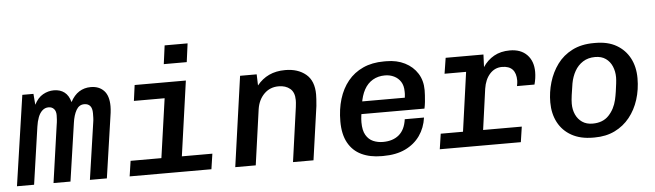

<svg xmlns="http://www.w3.org/2000/svg" viewBox="-47 -896 3693 1083"><g transform="rotate(-5 1800.0 -354.5)"><path d="M11 0 86 -511H149L154 -449Q174 -488 203.5 -504.5Q233 -521 265 -521Q301 -521 325 -502.5Q349 -484 359 -446Q379 -484 408 -502.5Q437 -521 474 -521Q521 -521 548.5 -492Q576 -463 576 -404Q576 -388 573.5 -367Q571 -346 567 -322L520 0H424L471 -322Q473 -333 473.5 -346.5Q474 -360 474 -373Q474 -401 462.5 -414.5Q451 -428 429 -428Q400 -428 384 -400Q368 -372 362 -328L314 0H218L264 -323Q267 -340 268 -355Q269 -370 269 -380Q269 -403 257.5 -415.5Q246 -428 227 -428Q207 -428 192 -414.5Q177 -401 168 -377.5Q159 -354 155 -325L108 0Z M824 0 884 -422H710L722 -511H1012L940 0ZM649 0 662 -87H1125L1112 0ZM896 -614 910 -719H1040L1026 -614Z M1247 0 1319 -511H1413L1415 -448Q1444 -484 1483.5 -502.5Q1523 -521 1575 -521Q1647 -521 1692 -483.5Q1737 -446 1737 -369Q1737 -359 1736 -342Q1735 -325 1733 -304L1690 0H1574L1617 -308Q1619 -322 1619.5 -332.5Q1620 -343 1620 -347Q1620 -391 1595 -412Q1570 -433 1530 -433Q1481 -433 1448 -400Q1415 -367 1407 -314L1363 0Z M2075 10Q2010 10 1961.5 -13Q1913 -36 1886.5 -84Q1860 -132 1860 -205Q1860 -274 1877.5 -331.5Q1895 -389 1929.5 -431.5Q1964 -474 2015.5 -497.5Q2067 -521 2134 -521H2148Q2207 -521 2252.5 -498Q2298 -475 2323.5 -434.5Q2349 -394 2349 -340Q2349 -329 2348 -311Q2347 -293 2345 -273.5Q2343 -254 2339 -236H1931L1988 -275Q1984 -252 1981 -230Q1978 -208 1978 -190Q1978 -144 1993.5 -117.5Q2009 -91 2034.5 -80Q2060 -69 2090 -69Q2146 -69 2180.5 -98Q2215 -127 2223 -186H2332Q2324 -128 2293 -84Q2262 -40 2210 -15Q2158 10 2084 10ZM1990 -291 1941 -307H2234Q2236 -321 2236 -328Q2236 -335 2236 -341Q2236 -375 2222 -397Q2208 -419 2184.5 -430.5Q2161 -442 2133 -442Q2094 -442 2064 -424.5Q2034 -407 2015.5 -373.5Q1997 -340 1990 -291Z M2532 0 2591 -422H2469L2483 -511H2697L2694 -440Q2719 -478 2757 -499.5Q2795 -521 2847 -521Q2909 -521 2944 -485Q2979 -449 2979 -388Q2979 -371 2976.5 -353Q2974 -335 2969 -317H2870Q2872 -327 2873 -334.5Q2874 -342 2874 -348Q2874 -432 2795 -432Q2754 -432 2726 -401Q2698 -370 2690 -318L2646 0ZM2405 0 2418 -87H2877L2864 0Z M3272 10Q3201 10 3151 -18Q3101 -46 3075 -95.5Q3049 -145 3049 -209Q3049 -267 3065.5 -322.5Q3082 -378 3115 -423Q3148 -468 3200 -494.5Q3252 -521 3322 -521H3332Q3402 -521 3450.5 -493Q3499 -465 3525 -416Q3551 -367 3551 -302Q3551 -238 3533 -181.5Q3515 -125 3480.5 -82Q3446 -39 3396 -14.5Q3346 10 3281 10ZM3277 -69Q3335 -69 3368.5 -104.5Q3402 -140 3414 -192Q3419 -214 3422.5 -238Q3426 -262 3428.5 -283Q3431 -304 3431 -318Q3431 -351 3419 -379.5Q3407 -408 3383 -425Q3359 -442 3323 -442Q3283 -442 3254 -423.5Q3225 -405 3207.5 -374Q3190 -343 3183 -305Q3177 -269 3173 -239.5Q3169 -210 3169 -191Q3169 -157 3181.5 -129.5Q3194 -102 3218 -85.5Q3242 -69 3277 -69Z"/></g></svg>

Font: Chivo Mono Medium
Style: Italic
Weight: 500
Italic angle: -8.05°
Monospace: yes
Designer: Hector Gatti
Foundry: Omnibus-Type
Version: Version 1.008